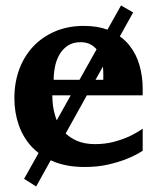

<svg xmlns="http://www.w3.org/2000/svg" viewBox="-20 -594 569 697"><path d="M111.3 83 67.4 55.2 120.1 -38.6Q106.9 -48.8 95.7 -60.5Q64 -94.7 48.1 -140.1Q32.2 -185.5 32.2 -237.8Q32.2 -294.4 50 -342.5Q67.9 -390.6 100.8 -425.5Q133.8 -460.4 180.4 -480.2Q227.1 -500 284.2 -500Q333.5 -500 370.1 -486.3L419.4 -574.2L463.4 -548.8L415 -461.9Q435.1 -447.8 449.7 -429.2Q475.1 -397.5 486.6 -356.4Q498 -315.4 498 -272V-248H295.4L218.3 -109.4Q235.8 -93.3 258.8 -83Q287.6 -70.8 324.2 -70.8Q362.3 -70.8 393.8 -79.3Q425.3 -87.9 448.7 -98.6Q475.6 -111.3 498 -127V-46.9Q472.2 -29.8 439.9 -17.1Q412.1 -5.9 373.5 3.2Q335 12.2 287.1 12.2Q223.1 12.2 175.3 -7.3Q169.4 -9.8 164.1 -12.2ZM310.5 -431.6Q294.9 -440.9 272.9 -440.9Q245.1 -440.9 226.3 -428.5Q207.5 -416 196 -396.2Q184.6 -376.5 179.7 -352.1Q174.8 -327.6 174.8 -304.2H268.6L330.6 -415Q321.8 -425.3 310.5 -431.6ZM180.2 -174.3Q182.6 -165.5 186 -157.2L236.8 -248H169.9Q169.9 -207 180.2 -174.3ZM355 -326.2Q355 -339.8 353.5 -352.1L326.7 -304.2H355Z"/></svg>

Font: Charis SIL
Style: Bold
Weight: 700
Foundry: SIL International
Version: Version 4.112